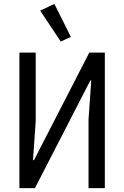

<svg xmlns="http://www.w3.org/2000/svg" viewBox="-20 -969 640 989"><path d="M80 -698H164V-346L150 -144H155L440 -698H520V0H436V-352L450 -554H445L160 0H80ZM187 -914 260 -949 345 -779 293 -755Z"/></svg>

Font: iA Writer Quattro V
Style: Regular
Weight: 400
Designer: Mike Abbink, Paul van der Laan, Pieter van Rosmalen, Oliver Reichenstein
Foundry: Information Architects Inc.
Version: Version 2.000